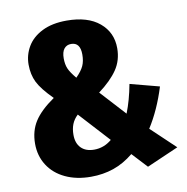

<svg xmlns="http://www.w3.org/2000/svg" viewBox="-81 -792 865 888"><g transform="rotate(-10 351.0 -347.5)"><path d="M498 -547Q498 -490 468.5 -446.5Q439 -403 380 -359L488 -241Q511 -299 525 -374L662 -338Q629 -232 579 -154L692 -47L543 18L477 -53Q432 -16 382.5 1Q333 18 276 18Q208 18 156 -6.5Q104 -31 75.5 -75.5Q47 -120 47 -177Q47 -237 75.5 -281.5Q104 -326 169 -371Q117 -423 99 -459.5Q81 -496 81 -543Q81 -588 104 -627Q127 -666 174 -689.5Q221 -713 289 -713Q388 -713 443 -667Q498 -621 498 -547ZM246 -543Q246 -515 254.5 -495Q263 -475 288 -445Q314 -471 324 -493Q334 -515 334 -546Q334 -603 291 -603Q270 -603 258 -588Q246 -573 246 -543ZM229 -187Q229 -147 251 -125Q273 -103 312 -103Q358 -103 395 -134L265 -276Q246 -258 237.5 -236.5Q229 -215 229 -187Z"/></g></svg>

Font: Fira Sans Condensed ExtraBold
Style: Regular
Weight: 800
Width: 3
Designer: Carrois Corporate & Edenspiekermann AG
Foundry: Carrois Corporate GbR & Edenspiekermann AG
Version: Version 4.203